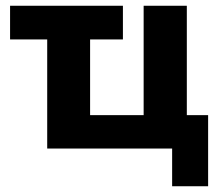

<svg xmlns="http://www.w3.org/2000/svg" viewBox="-20 -516 766 667"><path d="M578 131V0H144V-379H15V-496H407V-379H293V-116H479V-496H629V-116H703V131Z"/></svg>

Font: Nunito Sans 10pt SemiCondensed ExtraBold
Style: Regular
Weight: 800
Width: 4
Designer: Vernon Adams
Foundry: Vernon Adams
Version: Version 3.101;gftools[0.9.27]